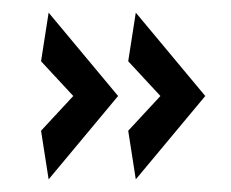

<svg xmlns="http://www.w3.org/2000/svg" viewBox="-20 -332 365 304"><path d="M57 -312 167 -180 57 -48 45 -125 96 -180 45 -235ZM195 -312 305 -180 195 -48 183 -125 234 -180 183 -235Z"/></svg>

Font: Glametrix
Style: Bold
Weight: 700
Designer: gluk
Foundry: gluk
Version: Version 0.40